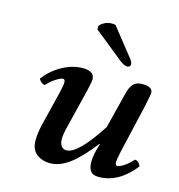

<svg xmlns="http://www.w3.org/2000/svg" viewBox="-102 -758 799 858"><g transform="rotate(15 297.5 -329.0)"><path d="M398.9 -132.8 396 -133.8Q339.4 -60.5 293.9 -26.9Q248.5 6.8 205.1 6.8Q167 6.8 141.6 -13.7Q116.2 -34.2 116.2 -75.2Q116.2 -108.4 126 -149.9L165 -308.1Q173.8 -346.7 173.8 -357.9Q173.8 -373 164.1 -373Q154.3 -373 132.6 -359.4Q110.8 -345.7 92.8 -325.2Q83 -325.2 74.7 -332.3Q66.4 -339.4 64 -347.2Q97.7 -391.6 144.8 -416.7Q191.9 -441.9 237.8 -441.9Q292 -441.9 292 -402.8Q292 -395.5 283.2 -356L233.9 -155.8Q228 -129.9 228 -112.8Q228 -91.8 236.6 -79.8Q245.1 -67.9 261.2 -67.9Q313 -67.9 408.2 -214.8L450.2 -381.8Q457 -410.6 470.9 -426.3Q484.9 -441.9 513.2 -441.9Q561 -441.9 561 -413.1Q561 -408.7 559.1 -398.9Q557.1 -389.2 554.4 -376.2Q551.8 -363.3 550.8 -356.9L497.1 -125Q488.8 -84.5 488.8 -76.2Q488.8 -59.1 499 -59.1Q508.3 -59.1 529.1 -72.5Q549.8 -85.9 567.9 -106.9Q577.6 -106.9 585 -99.1Q592.3 -91.3 595.2 -83Q522.9 9.8 430.2 9.8Q403.3 9.8 392.6 -4.9Q381.8 -19.5 381.8 -45.9Q381.8 -84.5 398.9 -132.8ZM328.1 -666 430.2 -537.1Q440.9 -523.4 440.9 -513.2Q440.9 -507.8 436.8 -503.9Q432.6 -500 426.8 -500Q411.1 -500 390.1 -517.1L254.9 -626V-641.1Q260.3 -650.4 276.1 -659.2Q292 -668 312 -668Q322.3 -668 328.1 -666Z"/></g></svg>

Font: Common Serif SemiBold
Style: Italic
Weight: 600
Italic angle: -12°
Designer: Philipp H. Poll, Khaled Hosny
Foundry: Stefan Peev, Context Ltd.
Version: Version 1.026